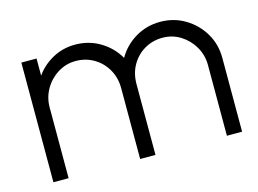

<svg xmlns="http://www.w3.org/2000/svg" viewBox="-76 -645 1040 775"><g transform="rotate(-15 444.0 -257.0)"><path d="M60 0V-500H123.5V-428.5Q150.5 -467 193.5 -490.5Q236.5 -514 287.5 -514Q345 -514 392 -485.8Q439 -457.5 465.5 -411Q492 -457.5 539 -485.8Q586 -514 643 -514Q700 -514 746.5 -486.2Q793 -458.5 820.8 -412Q848.5 -365.5 848.5 -308.5V0H785V-295.5Q785 -337 764.8 -372Q744.5 -407 710.8 -428.2Q677 -449.5 635.5 -449.5Q594.5 -449.5 560.5 -429.8Q526.5 -410 506.5 -375.2Q486.5 -340.5 486.5 -295.5V0H422.5V-295.5Q422.5 -340.5 402.2 -375.2Q382 -410 348 -429.8Q314 -449.5 273 -449.5Q232 -449.5 198 -428.2Q164 -407 143.8 -372Q123.5 -337 123.5 -295.5V0Z"/></g></svg>

Font: Urbanist Light
Style: Regular
Weight: 300
Designer: Corey Hu
Foundry: Corey Hu
Version: Version 1.330; ttfautohint (v1.8.4.7-5d5b)